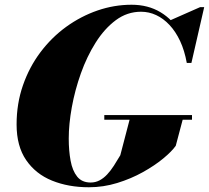

<svg xmlns="http://www.w3.org/2000/svg" viewBox="-20 -780 882 810"><path d="M355 10Q268.5 10 199.5 -18Q130.5 -46 90.2 -104.8Q50 -163.5 50 -255Q50 -343 76.8 -420Q103.5 -497 150.5 -559.5Q197.5 -622 259.2 -666.8Q321 -711.5 391.5 -735.8Q462 -760 535 -760Q604.5 -760 657 -728.5Q709.5 -697 741 -641.5Q772.5 -586 779.5 -514.5H768Q758.5 -567 739.8 -607Q721 -647 695.2 -674.5Q669.5 -702 639 -716.2Q608.5 -730.5 575 -730.5Q516.5 -730.5 468.5 -694.8Q420.5 -659 383.5 -600.2Q346.5 -541.5 321.2 -470.5Q296 -399.5 283 -327.8Q270 -256 270 -195.5Q270 -144.5 277.8 -102.2Q285.5 -60 305.5 -35Q325.5 -10 362.5 -10Q382.5 -10 399.8 -19Q417 -28 432 -44Q447 -60 460.5 -81Q474 -102 487.5 -125L528.5 -282H752.5L721.5 -165Q705 -141.5 668.8 -111.5Q632.5 -81.5 582.8 -53.8Q533 -26 474.5 -8Q416 10 355 10ZM420 -275V-294.5H790V-275ZM769 -514.5 759.5 -572.5Q748.5 -600.5 731.5 -633.2Q714.5 -666 693 -692L824.5 -750H841.5L787.5 -514.5Z"/></svg>

Font: Bodoni Moda 11pt Black
Style: Italic
Weight: 900
Italic angle: -13°
Designer: Owen Earl
Foundry: indestructible type
Version: Version 2.004